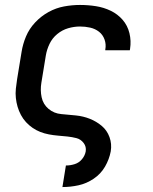

<svg xmlns="http://www.w3.org/2000/svg" viewBox="-20 -550 616 775"><path d="M232 205H233Q264 205 296.5 198Q329 191 358 171.5Q387 152 404 122.5Q421 93 427 61Q432 31 422 3.5Q412 -24 390.5 -42Q369 -60 342.5 -70.5Q316 -81 286.5 -84Q257 -87 227.5 -89.5Q198 -92 176 -110.5Q154 -129 148 -157.5Q142 -186 147 -216L165 -326Q169 -350 180 -373Q191 -396 211 -412.5Q231 -429 255 -436Q279 -443 303 -443Q324 -443 344 -438.5Q364 -434 379.5 -422Q395 -410 402 -390.5Q409 -371 405 -350Q405 -349 405 -347H504L505 -353Q510 -385 502.5 -416Q495 -447 475 -470Q455 -493 427 -506.5Q399 -520 367.5 -525Q336 -530 303 -530Q271 -530 238.5 -524Q206 -518 176 -501.5Q146 -485 122 -459.5Q98 -434 85 -403Q72 -372 67 -340L49 -230Q46 -211 44 -192Q42 -173 44 -154.5Q46 -136 51 -119Q56 -102 64.5 -86Q73 -70 85 -57Q97 -44 111.5 -34Q126 -24 142.5 -17.5Q159 -11 177.5 -7.5Q196 -4 214.5 -2.5Q233 -1 252 1Q271 3 288.5 7.5Q306 12 317.5 27Q329 42 326 61Q323 78 311 92.5Q299 107 281.5 112.5Q264 118 247 118H246Z"/></svg>

Font: Iosevka Sparkle Medium Oblique
Style: Regular
Weight: 500
Italic angle: -9°
Designer: Belleve Invis
Foundry: Belleve Invis
Version: Version 4.5.0; ttfautohint (v1.8.3)